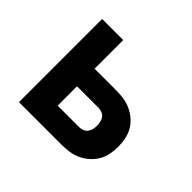

<svg xmlns="http://www.w3.org/2000/svg" viewBox="-124 -684 849 849"><g transform="rotate(45 300.0 -260.0)"><path d="M79 0V-520H211V-341H346Q370 -341 393.5 -337.5Q417 -334 438.5 -324Q460 -314 478 -298.5Q496 -283 508 -262Q520 -241 524.5 -217.5Q529 -194 529 -171Q529 -147 524.5 -123.5Q520 -100 508 -79.5Q496 -59 478 -43Q460 -27 438.5 -17Q417 -7 393.5 -3.5Q370 0 346 0ZM346 -110Q357 -110 368 -114.5Q379 -119 385.5 -128Q392 -137 394.5 -148Q397 -159 397 -171Q397 -182 394.5 -193Q392 -204 385.5 -213Q379 -222 368 -226.5Q357 -231 346 -231H211V-110Z"/></g></svg>

Font: Iosevka Aile Extrabold
Style: Regular
Weight: 800
Designer: Belleve Invis
Foundry: Belleve Invis
Version: Version 27.3.5; ttfautohint (v1.8.4)